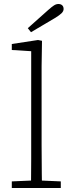

<svg xmlns="http://www.w3.org/2000/svg" viewBox="-20 -940 363 960"><path d="M39 0V-33L153 -38H171L284 -33V0ZM135 0Q135 -32 135.5 -68.5Q136 -105 136 -143Q136 -181 136 -215V-684L39 -690V-720L170 -740L190 -736L188 -608V-215Q188 -181 188.5 -143Q189 -105 189 -68.5Q189 -32 190 0ZM119 -799Q145 -822 170.5 -845Q196 -868 221 -890Q239 -906 250 -913Q261 -920 272 -920Q284 -920 291 -913.5Q298 -907 298 -895Q298 -884 288 -874Q278 -864 255 -850Q225 -833 195 -814.5Q165 -796 135 -779Z"/></svg>

Font: Source Serif 4 Light
Style: Regular
Weight: 300
Designer: Frank Grießhammer
Foundry: Adobe Systems Incorporated
Version: Version 4.004;hotconv 1.0.116;makeotfexe 2.5.65601